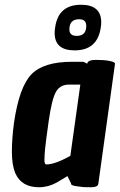

<svg xmlns="http://www.w3.org/2000/svg" viewBox="-20 -772 504 808"><path d="M321 -752Q406 -752 406 -678Q406 -667 404 -656Q390 -560 294 -560Q210 -560 210 -633Q210 -644 212 -656Q225 -752 321 -752ZM313 -691Q272 -691 272 -648Q272 -621 303 -621Q343 -621 343 -663Q343 -691 313 -691ZM144 16Q70 16 44 -44Q30 -78 30 -133.5Q30 -189 39 -256Q61 -406 112 -459Q163 -512 283 -512H331L347 -504Q349 -520 384 -520Q419 -520 441.5 -515.5Q464 -511 464 -504L394 0Q393 6 391 8Q385 16 362 16Q339 16 328 15Q317 14 308 12.5Q299 11 292 10Q277 6 279 0L264 -31Q233 -12 219 -4Q183 16 144 16ZM175 -80Q211 -80 276 -116L318 -416H270Q233 -416 215.5 -385.5Q198 -355 185 -263Q172 -171 169.5 -143.5Q167 -116 167 -98Q167 -80 175 -80Z"/></svg>

Font: Chau Philomene One
Style: Italic
Weight: 400
Designer: Vicente Lamonaca
Foundry: TipoType
Version: Version 1.002